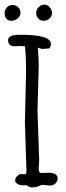

<svg xmlns="http://www.w3.org/2000/svg" viewBox="-23 -813 287 833"><path d="M0 0ZM65.9 -757.6Q65.9 -743.2 53.5 -732.9Q41 -722.7 26.6 -722.7Q12.2 -722.7 4.6 -731.9Q-2.9 -741.2 -2.9 -755.9Q-2.9 -770.5 6.8 -781Q16.6 -791.5 31 -791.5Q45.4 -791.5 55.7 -781.7Q65.9 -772 65.9 -757.6ZM166.3 -722.7Q152.3 -722.7 143.1 -732.9Q133.8 -743.2 133.8 -756.8Q133.8 -770.5 144.5 -781.7Q155.3 -793 168.9 -793Q182.6 -793 192.6 -782Q202.6 -771 202.6 -756.6Q202.6 -742.2 191.4 -732.4Q180.2 -722.7 166.3 -722.7ZM139.6 -332.5 147 -120.1 145.5 -89.8 144.5 -90.3Q144.5 -71.3 149.4 -64L157.2 -62.5L186 -63.5Q227.1 -63.5 227.1 -38.6Q227.1 -25.9 217 -16.8Q207 -7.8 193.8 -7.8Q193.8 -7.8 160.6 -11.2Q158.2 -11.2 145.5 -5.6Q132.8 0 117.4 0Q102.1 0 91.8 -9.8Q84 -8.8 79.6 -8.8Q51.8 -8.8 42.5 -26.9Q42.5 -46.4 58.1 -53.7L61.5 -57.6H89.8L91.8 -70.8L85 -283.2L90.3 -505.9Q90.3 -562 85.4 -612.3L66.4 -613.3Q62.5 -613.8 54.7 -613Q46.9 -612.3 37.8 -612.3Q28.8 -612.3 20.5 -617.9Q12.2 -623.5 12.2 -639.2Q12.2 -662.1 61.5 -662.1H69.8Q198.2 -662.1 198.2 -621.6Q198.2 -616.2 192.4 -603L158.2 -600.6L141.1 -606.4Q145 -569.8 145 -523.4Z"/></svg>

Font: Amatic
Style: Bold
Weight: 700
Width: 3
Version: Version 2.000; ttfautohint (v0.92-dirty) -l 8 -r 50 -G 50 -x